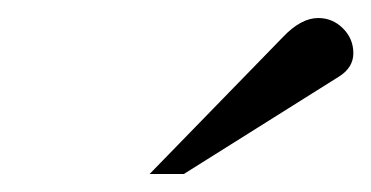

<svg xmlns="http://www.w3.org/2000/svg" viewBox="-20 -775 412 213"><path d="M184 -582H146L294 -734Q314 -755 333 -755Q349 -755 360.5 -743.5Q372 -732 372 -716Q372 -700 356 -690Z"/></svg>

Font: Justus
Style: Italic
Weight: 400
Italic angle: -12°
Version: Version 001.001